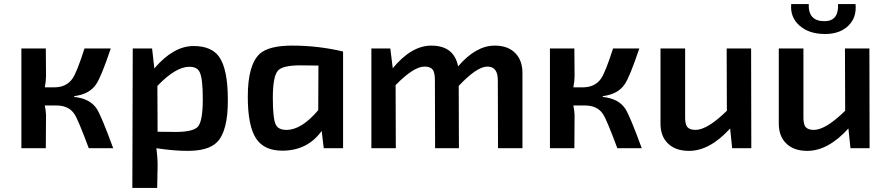

<svg xmlns="http://www.w3.org/2000/svg" viewBox="-20 -728 4344 943"><path d="M344 -252Q422 -244 455 -194Q477 -161 536 0H416Q364 -140 346 -167Q319 -209 259 -210H200Q205 -187 206 -164L205 0H85V-490H205L206 -354Q206 -329 200 -299H246Q306 -299 336 -342Q358 -374 395 -490H524Q477 -350 452 -314Q419 -265 345 -256Z M738 -392Q832 -502 931 -502Q1019 -502 1057 -448Q1099 -387 1099 -238Q1100 -83 1045 -29Q1003 13 901 13Q834 13 748 0Q755 54 754 93L752 195H630L632 -490H727ZM843 -80Q930 -80 953 -107Q976 -135 976 -243Q976 -342 961 -373Q949 -400 910 -400Q843 -400 753 -306L754 -81Z M1570 0 1560 -85Q1491 11 1369 12Q1279 13 1239 -46Q1197 -107 1197 -253Q1197 -410 1256 -464Q1301 -504 1415 -504Q1543 -504 1665 -475V0ZM1455 -407Q1368 -407 1345 -381Q1320 -353 1320 -247Q1320 -147 1334 -117Q1346 -90 1387 -90Q1461 -90 1543 -187L1544 -406Z M1909 -393Q2001 -504 2098 -504Q2210 -504 2230 -402Q2317 -504 2410 -504Q2475 -504 2511 -467Q2547 -430 2546 -366V0H2426L2425 -334Q2425 -401 2374 -401Q2322 -401 2233 -306L2234 0H2117L2116 -334Q2116 -370 2106 -385Q2094 -401 2065 -401Q2012 -401 1923 -310L1924 0H1804V-490H1897Z M2940 -252Q3018 -244 3051 -194Q3073 -161 3132 0H3012Q2960 -140 2942 -167Q2915 -209 2855 -210H2796Q2801 -187 2802 -164L2801 0H2681V-490H2801L2802 -354Q2802 -329 2796 -299H2842Q2902 -299 2932 -342Q2954 -374 2991 -490H3120Q3073 -350 3048 -314Q3015 -265 2941 -256Z M3670 0H3576L3566 -97Q3466 13 3364 13Q3296 13 3259 -25Q3223 -61 3224 -125V-490H3345V-157Q3344 -120 3355 -105Q3367 -90 3396 -90Q3454 -90 3550 -184L3549 -490H3669Z M4182 -708Q4188 -643 4148 -603Q4106 -561 4032 -561Q3953 -561 3906 -603Q3860 -644 3866 -708H3952Q3949 -624 4029 -624Q4100 -624 4096 -708ZM4251 0H4157L4147 -97Q4047 13 3945 13Q3877 13 3840 -25Q3804 -61 3805 -125V-490H3926V-157Q3925 -120 3936 -105Q3948 -90 3977 -90Q4035 -90 4131 -184L4130 -490H4250Z"/></svg>

Font: Taylor Sans Upright Semi Bold
Style: Regular
Weight: 600
Italic angle: -8°
Designer: Natanael Gama
Version: Version 1.001 September 8, 2015